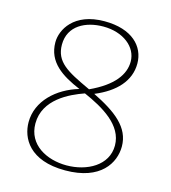

<svg xmlns="http://www.w3.org/2000/svg" viewBox="-107 -787 789 886"><g transform="rotate(15 287.5 -344.0)"><path d="M324 -364C421 -404 480 -467 480 -550C480 -632 416 -700 284 -700C137 -700 89 -607 89 -548C89 -453 162 -406 252 -368C149 -338 65 -261 65 -160C65 -84 114 12 285 12C455 12 510 -84 510 -162C510 -253 436 -309 324 -364ZM121 -545C121 -636 201 -675 285 -675C380 -675 448 -621 448 -551C448 -490 406 -429 295 -378C293 -379 290 -381 287 -382C182 -431 121 -462 121 -545ZM285 -12C191 -12 97 -60 97 -162C97 -278 214 -331 282 -355C375 -314 478 -256 478 -158C478 -63 383 -12 285 -12Z"/></g></svg>

Font: Arima Koshi Thin
Style: Regular
Weight: 250
Designer: Joana Correia and Natanael Gama
Foundry: NDISCOVER
Version: Version 1.019;PS 001.019;hotconv 1.0.88;makeotf.lib2.5.64775